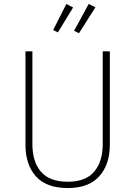

<svg xmlns="http://www.w3.org/2000/svg" viewBox="-20 -942 684 972"><path d="M536 -682V-209Q536 -109 482.5 -49.5Q429 10 323 10Q215 10 162 -49Q109 -108 109 -209V-682H144V-212Q144 -123 187.5 -72.5Q231 -22 323 -22Q414 -22 457 -73Q500 -124 500 -212V-682ZM463 -905 380 -774 355 -786 429 -922ZM350 -904 273 -778 249 -790 316 -922Z"/></svg>

Font: FiraSans
Style: Regular
Weight: 200
Designer: Carrois Corporate & Edenspiekermann AG
Foundry: Carrois Corporate GbR & Edenspiekermann AG
Version: Version 3.106;PS 003.106;hotconv 1.0.70;makeotf.lib2.5.58329